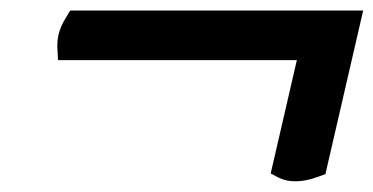

<svg xmlns="http://www.w3.org/2000/svg" viewBox="-20 -412 708 364"><path d="M493.2 -83.2 505.9 -76.4C530 -63.6 557.6 -67.9 579.5 -75.7L596.9 -81.8L668.5 -392H113.1L103.3 -375.7C94.4 -361 90.3 -347 89.1 -335.3C88.4 -327.8 88.6 -321.4 89 -316.1L90 -298H542.8Z"/></svg>

Font: Linux Libertine Mono O 
Style: Mono Bold Oblique
Weight: 400
Italic angle: -13°
Designer: Philipp H. Poll
Foundry: Philipp H. Poll
Version: Version 5.1.7